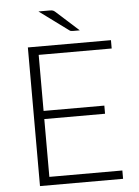

<svg xmlns="http://www.w3.org/2000/svg" viewBox="-59 -931 709 976"><g transform="rotate(-5 295.5 -442.5)"><path d="M529 -707.5V-665H156.5V-379H466.5V-337.5H156.5V-42.5H529V0H105V-707.5ZM231 -885Q243 -885 248.8 -882.8Q254.5 -880.5 261.5 -874L375.5 -771H340Q334 -771 330 -772Q326 -773 321 -777L174.5 -885Z"/></g></svg>

Font: Lato TR Light
Style: Regular
Weight: 300
Designer: Lukasz Dziedzic
Foundry: Lukasz Dziedzic
Version: Version 1.104 2013